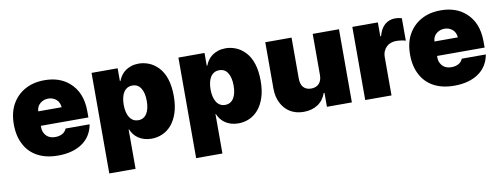

<svg xmlns="http://www.w3.org/2000/svg" viewBox="-62 -880 3686 1410"><g transform="rotate(-10 1781.0 -174.5)"><path d="M311.1 9.9Q265.6 9.9 227.5 1.1Q189.3 -7.8 158.4 -24.5Q127.5 -41.2 103.7 -65.3Q79.9 -89.5 63.9 -120.4Q29.8 -183.2 29.8 -271.3Q29.8 -359.4 64.6 -421.5Q99.8 -483.7 160.2 -517.4Q222.3 -552.6 306.8 -552.6Q418.7 -552.6 489.3 -491.5Q578.1 -415.5 578.1 -272.7V-227.3H223Q223 -210.2 224.8 -198.2Q226.6 -186.1 233.7 -172.9Q243.6 -152.3 263.8 -140.1Q284.1 -127.8 315.3 -127.8Q343 -127.8 365.6 -139.2Q388.1 -150.6 399.1 -176.1H578.1Q571 -134.6 550.6 -100.3Q530.2 -66.1 496.6 -41.5Q463.1 -17 416.7 -3.6Q370.4 9.9 311.1 9.9ZM397.7 -335.2Q393.8 -375 369.3 -394.5Q344.8 -414.8 311.1 -414.8Q277 -414.8 251.1 -393.8Q225.5 -372.9 223 -335.2Z M853.7 204.5H657.7V-545.5H852.3V-450.3H856.5Q864.3 -471.9 878 -490.8Q891.7 -509.6 911 -523.3Q930.4 -536.9 955.3 -544.7Q980.1 -552.6 1009.9 -552.6Q1047.2 -552.6 1084.7 -538Q1122.2 -523.4 1154.5 -490.1Q1223 -417.3 1223 -272.7Q1223 -202.1 1205.8 -149.5Q1188.6 -96.9 1159.3 -62.1Q1130 -27.3 1091.1 -10.1Q1052.2 7.1 1008.5 7.1Q979 7.1 954.5 -0.4Q930 -7.8 911 -20.8Q892 -33.7 878.4 -51.3Q864.7 -68.9 856.5 -89.5H853.7ZM936.1 -143.5Q957.4 -143.5 973.4 -152.7Q989.3 -161.9 1000 -179Q1010.7 -196 1016 -219.8Q1021.3 -243.6 1021.3 -272.7Q1021.3 -332 999.6 -366.8Q978.3 -402 936.1 -402Q914.4 -402 898.1 -392.6Q881.7 -383.2 870.9 -366.1Q860.1 -349.1 854.8 -325.3Q849.4 -301.5 849.4 -272.7Q849.4 -244 855.1 -220.2Q860.8 -196.4 871.6 -179.3Q882.5 -162.3 898.6 -152.9Q914.8 -143.5 936.1 -143.5Z M1501.4 204.5H1305.4V-545.5H1500V-450.3H1504.3Q1512.1 -471.9 1525.7 -490.8Q1539.4 -509.6 1558.8 -523.3Q1578.1 -536.9 1603 -544.7Q1627.8 -552.6 1657.7 -552.6Q1695 -552.6 1732.4 -538Q1769.9 -523.4 1802.2 -490.1Q1870.7 -417.3 1870.7 -272.7Q1870.7 -202.1 1853.5 -149.5Q1836.3 -96.9 1807 -62.1Q1777.7 -27.3 1738.8 -10.1Q1699.9 7.1 1656.2 7.1Q1626.8 7.1 1602.3 -0.4Q1577.8 -7.8 1558.8 -20.8Q1539.8 -33.7 1526.1 -51.3Q1512.4 -68.9 1504.3 -89.5H1501.4ZM1583.8 -143.5Q1605.1 -143.5 1621.1 -152.7Q1637.1 -161.9 1647.7 -179Q1658.4 -196 1663.7 -219.8Q1669 -243.6 1669 -272.7Q1669 -332 1647.4 -366.8Q1626.1 -402 1583.8 -402Q1562.1 -402 1545.8 -392.6Q1529.5 -383.2 1518.6 -366.1Q1507.8 -349.1 1502.5 -325.3Q1497.2 -301.5 1497.2 -272.7Q1497.2 -244 1502.8 -220.2Q1508.5 -196.4 1519.4 -179.3Q1530.2 -162.3 1546.3 -152.9Q1562.5 -143.5 1583.8 -143.5Z M2143.5 7.1Q2112.9 7.1 2087.4 0Q2061.8 -7.1 2041 -20.1Q2020.2 -33 2004.3 -51.3Q1988.3 -69.6 1977.3 -91.6Q1953.5 -137.8 1953.1 -197.4V-545.5H2149.1V-238.6Q2149.1 -219.8 2153.8 -203.8Q2158.4 -187.9 2168 -176.3Q2177.6 -164.8 2192.3 -158.4Q2207 -152 2227.3 -152Q2243.6 -152 2258.2 -157.1Q2272.7 -162.3 2283.6 -172.9Q2294.4 -183.6 2300.6 -199.9Q2306.8 -216.3 2306.8 -238.6V-545.5H2502.8V0H2316.8V-103.7H2311.1Q2291.5 -49.4 2247.9 -21.1Q2204.2 7.1 2143.5 7.1Z M2798.3 0H2602.3V-545.5H2792.6V-441.8H2798.3Q2813.6 -498.9 2845.9 -525.7Q2878.2 -552.6 2921.9 -552.6Q2947.4 -552.6 2971.6 -545.1V-377.8Q2963.1 -380.3 2953.5 -382.3Q2943.9 -384.2 2934.3 -385.5Q2924.7 -386.7 2915.7 -387.3Q2906.6 -387.8 2899.1 -387.8Q2879.3 -387.8 2861 -381.2Q2842.7 -374.6 2828.8 -361.5Q2815 -348.4 2806.6 -329Q2798.3 -309.7 2798.3 -284.1Z M3265.6 9.9Q3220.2 9.9 3182 1.1Q3143.8 -7.8 3112.9 -24.5Q3082 -41.2 3058.2 -65.3Q3034.4 -89.5 3018.5 -120.4Q2984.4 -183.2 2984.4 -271.3Q2984.4 -359.4 3019.2 -421.5Q3054.3 -483.7 3114.7 -517.4Q3176.8 -552.6 3261.4 -552.6Q3373.2 -552.6 3443.9 -491.5Q3532.7 -415.5 3532.7 -272.7V-227.3H3177.6Q3177.6 -210.2 3179.3 -198.2Q3181.1 -186.1 3188.2 -172.9Q3198.2 -152.3 3218.4 -140.1Q3238.6 -127.8 3269.9 -127.8Q3297.6 -127.8 3320.1 -139.2Q3342.7 -150.6 3353.7 -176.1H3532.7Q3525.6 -134.6 3505.1 -100.3Q3484.7 -66.1 3451.2 -41.5Q3417.6 -17 3371.3 -3.6Q3324.9 9.9 3265.6 9.9ZM3352.3 -335.2Q3348.4 -375 3323.9 -394.5Q3299.4 -414.8 3265.6 -414.8Q3231.5 -414.8 3205.6 -393.8Q3180 -372.9 3177.6 -335.2Z"/></g></svg>

Font: Linik Sans Black
Style: Regular
Weight: 900
Designer: Fonts by Rasmus Andersson / Changes by Cristiano Sobral with parts from Marc Monis
Foundry: rsms
Version: Version 3.020; ttfautohint (v1.6)